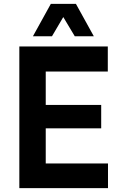

<svg xmlns="http://www.w3.org/2000/svg" viewBox="-20 -974 636 994"><path d="M307.6 -885.7Q322.3 -861.3 367.2 -786.1Q391.6 -786.1 465.8 -786.1Q442.4 -828.1 373 -954.1Q367.2 -954.1 347.7 -954.1Q321.3 -954.1 243.2 -954.1Q219.7 -912.1 150.4 -786.1Q174.8 -786.1 249 -786.1Q263.7 -810.5 307.6 -885.7ZM216.8 -127.9Q216.8 -173.8 216.8 -309.6Q289.1 -309.6 503.9 -309.6Q503.9 -339.8 503.9 -430.7Q432.6 -430.7 216.8 -430.7Q216.8 -474.6 216.8 -603.5Q296.9 -603.5 538.1 -603.5Q538.1 -636.7 538.1 -733.4Q423.8 -733.4 80.1 -733.4Q80.1 -710 80.1 -640.6Q80.1 -480.5 80.1 0Q194.3 0 539.1 0Q539.1 -32.2 539.1 -127.9Q459 -127.9 216.8 -127.9Z"/></svg>

Font: BM-Biotif
Style: Bold
Weight: 400
Designer: Deni Anggara
Version: Version 1.000;PS 001.000;hotconv 1.0.88;makeotf.lib2.5.64776